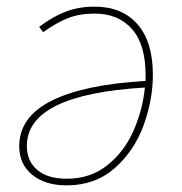

<svg xmlns="http://www.w3.org/2000/svg" viewBox="-20 -549 549 579"><path d="M441 -324Q441 -248 413 -171Q385 -94 326 -42Q267 10 181 10Q116 10 77 -22Q38 -54 38 -108Q38 -196 135 -245Q232 -294 419 -305V-323Q419 -415 378 -461.5Q337 -508 265 -508Q220 -508 185.5 -494.5Q151 -481 110 -452L98 -468Q139 -499 178.5 -514Q218 -529 265 -529Q348 -529 394.5 -476Q441 -423 441 -324ZM417 -285Q61 -264 61 -109Q61 -63 92.5 -36.5Q124 -10 181 -10Q253 -10 304 -51Q355 -92 382.5 -154.5Q410 -217 417 -285Z"/></svg>

Font: Fira Sans Thin
Style: Italic
Weight: 250
Italic angle: -8°
Designer: Carrois Corporate & Edenspiekermann AG
Foundry: Carrois Corporate GbR & Edenspiekermann AG
Version: Version 4.203